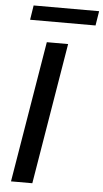

<svg xmlns="http://www.w3.org/2000/svg" viewBox="-61 -947 530 985"><g transform="rotate(5 204.5 -454.5)"><path d="M264.9 -727.3H155.2L34.4 0H144.2ZM59.7 -834.5H396.7L408.7 -909.1H71.4Z"/></g></svg>

Font: Margiela Sans Medium
Style: Italic
Weight: 500
Italic angle: -9.39999°
Designer: Stefan Endress, Andreas Faust
Version: Version 1.100;FEAKit 1.0